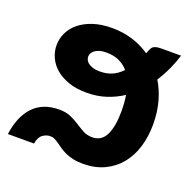

<svg xmlns="http://www.w3.org/2000/svg" viewBox="-100 -631 762 745"><g transform="rotate(20 281.0 -258.0)"><path d="M2 0Q7 -37 19.2 -66.2Q31.5 -95.5 50.5 -115.8Q69.5 -136 96.2 -146.8Q123 -157.5 157.5 -157.5Q186 -157.5 205.8 -148.5Q225.5 -139.5 242.2 -128.8Q259 -118 275.2 -109Q291.5 -100 313.5 -100Q351.5 -100 368.8 -135.5Q386 -171 386 -233.5Q386 -251 384.8 -267.5Q383.5 -284 381 -299.5Q350 -279 313.5 -267Q277 -255 233 -255Q191 -255 158.8 -266.2Q126.5 -277.5 105 -296Q83.5 -314.5 72.5 -338.8Q61.5 -363 61.5 -389Q61.5 -415 72.8 -439.5Q84 -464 106.8 -483Q129.5 -502 163.5 -513.5Q197.5 -525 243 -525Q287.5 -525 326.8 -512.8Q366 -500.5 399 -478L400.5 -481.5Q404 -490 406.5 -496.2Q409 -502.5 413.5 -506.8Q418 -511 426 -513.2Q434 -515.5 449 -515.5H529.5Q521 -487 507.2 -456.8Q493.5 -426.5 474.5 -397Q496 -362 507.5 -319.2Q519 -276.5 519 -227Q519 -177 505.8 -133.8Q492.5 -90.5 466.5 -58.8Q440.5 -27 402.2 -9Q364 9 314.5 9Q290 9 272 4.8Q254 0.5 240.2 -6Q226.5 -12.5 216 -19.8Q205.5 -27 196.5 -33.5Q187.5 -40 179 -44.2Q170.5 -48.5 160 -48.5Q144 -48.5 129 -37.8Q114 -27 110 0ZM253.5 -428Q236.5 -428 224.8 -424.2Q213 -420.5 205.8 -414.8Q198.5 -409 195.2 -402.2Q192 -395.5 192 -389Q192 -382.5 195.2 -375.5Q198.5 -368.5 205.8 -363Q213 -357.5 224.8 -353.8Q236.5 -350 253.5 -350Q280.5 -350 302.5 -359Q324.5 -368 344.5 -389Q328.5 -407.5 306.2 -417.8Q284 -428 253.5 -428Z"/></g></svg>

Font: Lato Heavy
Style: Regular
Weight: 800
Designer: Lukasz Dziedzic
Foundry: tyPoland Lukasz Dziedzic
Version: Version 2.007; 2014-02-27